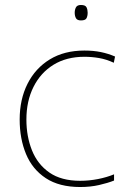

<svg xmlns="http://www.w3.org/2000/svg" viewBox="-20 -741 512 771"><path d="M302 10Q218 10 164 -25.5Q110 -61 84.5 -122.5Q59 -184 59 -261Q59 -342 90.5 -404.5Q122 -467 180 -502.5Q238 -538 319 -538Q355 -538 384.5 -532Q414 -526 442 -514L437 -489Q407 -503 377.5 -508Q348 -513 319 -513Q247 -513 195 -481Q143 -449 114.5 -392Q86 -335 86 -261Q86 -193 108.5 -137Q131 -81 178.5 -48Q226 -15 302 -15Q338 -15 373.5 -22Q409 -29 438 -41V-16Q413 -6 378 2Q343 10 302 10ZM305 -721Q323 -721 327.5 -711.5Q332 -702 332 -690Q332 -677 327.5 -668Q323 -659 305 -659Q290 -659 285 -668Q280 -677 280 -690Q280 -702 285 -711.5Q290 -721 305 -721Z"/></svg>

Font: Noto Sans Bengali UI Thin
Style: Regular
Weight: 100
Designer: Jelle Bosma - Monotype Design Team
Foundry: Monotype Imaging Inc.
Version: Version 2.003; ttfautohint (v1.8.4.7-5d5b)